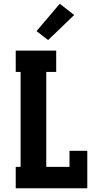

<svg xmlns="http://www.w3.org/2000/svg" viewBox="-20 -1005 540 1025"><path d="M64 0V-114H90V-621H64V-735H280V-621H227V-114H351V-200H446V0ZM237 -791 175 -839 299 -985 376 -925Z"/></svg>

Font: Iosevka Curly Slab Heavy
Style: Regular
Weight: 900
Monospace: yes
Designer: Belleve Invis
Foundry: Belleve Invis
Version: Version 22.1.2; ttfautohint (v1.8.4)